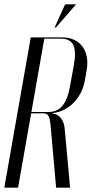

<svg xmlns="http://www.w3.org/2000/svg" viewBox="-27 -873 452 893"><path d="M233 -745 327 -853H276L227 -745ZM116 -699 -7 0H57L118 -346H172C198 -346 205 -333 209 -281L234 0H299L274 -273C271 -316 247 -343 217 -345V-347C293 -355 353 -416 368 -500L376 -546C392 -636 346 -699 263 -699ZM300 -479C285 -391 255 -352 197 -352H119L179 -693H256C315 -693 332 -655 316 -567Z"/></svg>

Font: Moniqa Ita Display
Style: Italic
Weight: 400
Italic angle: -10°
Designer: Rajesh Rajput
Foundry: Rajesh Rajput
Version: Version 1.000